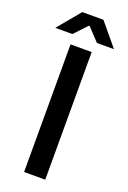

<svg xmlns="http://www.w3.org/2000/svg" viewBox="-170 -872 615 925"><g transform="rotate(20 137.5 -410.0)"><path d="M83 0V-654.3H191.4V0ZM287.6 -704.1H200.2L139.2 -769H135.3L74.2 -704.1H-13.2L83 -819.8H191.4Z"/></g></svg>

Font: Varta
Style: Bold
Weight: 700
Designer: Joana Correia, Viktoriya Grabowska, Eben Sorkin
Foundry: Sorkin Type
Version: Version 1.002; ttfautohint (v1.3) -l 8 -r 24 -G 200 -x 12 -H